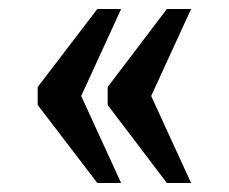

<svg xmlns="http://www.w3.org/2000/svg" viewBox="-20 -484 510 428"><path d="M352 -76 220 -250V-290L352 -464H406L317 -270L406 -76ZM197 -76 64 -250V-290L197 -464H250L161 -270L250 -76Z"/></svg>

Font: Noto Serif Lao Condensed SemiBold
Style: Regular
Weight: 600
Width: 3
Designer: Monotype Design Team
Foundry: Monotype Imaging Inc.
Version: Version 2.003; ttfautohint (v1.8.4.7-5d5b)